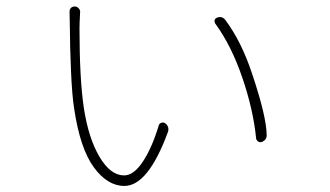

<svg xmlns="http://www.w3.org/2000/svg" viewBox="-20 -581 1040 605"><path d="M199.2 -543.9Q199.2 -550.8 203.1 -555.7Q208 -560.5 214.8 -560.5Q214.8 -560.5 215.8 -560.5Q222.7 -560.5 228 -554.7Q233.4 -548.8 232.4 -542Q230.5 -507.8 230.5 -492.2Q230.5 -333 244.1 -241.2Q258.8 -145.5 293.5 -86.9Q328.1 -28.3 371.1 -28.3Q401.4 -28.3 430.2 -71.8Q459 -115.2 480.5 -186.5Q482.4 -192.4 488.8 -194.3Q495.1 -196.3 501 -192.4Q510.7 -184.6 510.7 -173.8Q510.7 -168.9 508.8 -164.1Q446.3 4.9 372.1 4.9Q318.4 4.9 275.4 -54.2Q232.4 -113.3 213.9 -237.3Q207 -279.3 203.6 -360.4Q200.2 -441.4 200.2 -489.3ZM658.2 -506.8Q656.2 -509.8 656.2 -513.7Q656.2 -515.6 656.2 -517.6Q658.2 -523.4 664.1 -525.4Q668.9 -527.3 672.9 -527.3Q683.6 -527.3 690.4 -517.6Q741.2 -449.2 774.4 -348.6Q820.3 -211.9 820.3 -154.3Q820.3 -140.6 805.7 -133.8Q802.7 -132.8 800.8 -132.8Q796.9 -132.8 793.9 -134.8Q788.1 -138.7 787.1 -144.5Q778.3 -234.4 743.7 -335.9Q709 -437.5 658.2 -506.8Z"/></svg>

Font: Gen Jyuu Gothic ExtraLight
Style: Regular
Weight: 100
Designer: [Source Han Sans]
Ryoko NISHIZUKA  (kana & ideographs); Paul D. Hunt (Latin, Greek & Cyrillic); Wenlong ZHANG  (bopomofo
Version: Version 1.002.20150607